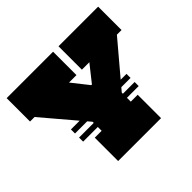

<svg xmlns="http://www.w3.org/2000/svg" viewBox="-177 -987 1202 1202"><g transform="rotate(-45 424.0 -386.0)"><path d="M657 -349V-313H165V-349ZM657 -277V-241H165V-277ZM788 -565 548 -281H300L59 -565H19V-772H430V-565H364L512 -378L405 -455H503L396 -378L544 -565H478V-772H829V-565ZM553 -389V-207H614V0H234V-207H295V-389Z"/></g></svg>

Font: Hepta Slab Black
Style: Regular
Weight: 900
Designer: Michael LaGattuta
Foundry: Michael LaGattuta
Version: Version 1.102